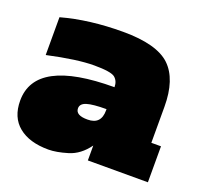

<svg xmlns="http://www.w3.org/2000/svg" viewBox="-106 -690 864 823"><g transform="rotate(20 326.0 -278.0)"><path d="M368.2 -233.9Q306.2 -233.9 279.1 -225.3Q252 -216.8 252 -195.8Q252 -163.6 307.1 -164.1Q368.2 -164.1 368.2 -228ZM43.9 -535.2Q168.5 -569.8 322.3 -569.8Q476.6 -569.8 537.4 -511.7Q598.1 -453.6 598.1 -328.1V-164.1H642.1V0H368.2V-67.9Q331.1 -16.6 280 -1.2Q229 14.2 192.9 14.2Q106 14.2 56.9 -25.9Q7.8 -65.9 7.8 -142.1Q7.8 -334 368.2 -334Q368.2 -361.8 350.1 -377Q332 -392.1 254.9 -392.1Q177.7 -392.1 43.9 -362.8Z"/></g></svg>

Font: AlfaSlabOne-Regular
Style: Regular
Weight: 400
Designer: JM Sole
Foundry: JM Sole
Version: Version 1.001